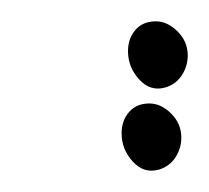

<svg xmlns="http://www.w3.org/2000/svg" viewBox="-20 -121 196 180"><path d="M150 8Q150 -5 140.5 -14.5Q131 -24 120 -24Q108 -24 101 -16Q94 -8 94 4Q94 19 104.5 30.5Q115 42 129 38Q139 35 144.5 26.5Q150 18 150 8ZM156 -69Q156 -82 146.5 -91.5Q137 -101 126 -101Q114 -101 107 -93Q100 -85 100 -73Q100 -58 110.5 -46.5Q121 -35 135 -39Q145 -42 150.5 -50.5Q156 -59 156 -69Z"/></svg>

Font: Vibes
Style: Regular
Weight: 400
Designer: AbdElmomen Kadhim
Version: Version 1.100